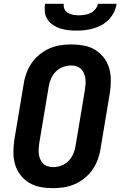

<svg xmlns="http://www.w3.org/2000/svg" viewBox="-20 -975 640 1003"><path d="M257 8Q223 8 191 2Q159 -4 132.5 -20Q106 -36 87 -60.5Q68 -85 59 -115.5Q50 -146 50 -179Q50 -212 55 -245L104 -538Q108 -566 118.5 -594Q129 -622 146 -646.5Q163 -671 187 -690.5Q211 -710 238.5 -722Q266 -734 295 -738.5Q324 -743 352 -743Q386 -743 418 -737Q450 -731 476.5 -715Q503 -699 522 -674.5Q541 -650 550 -619.5Q559 -589 559 -556Q559 -523 554 -490L505 -197Q501 -169 490.5 -141Q480 -113 463 -88.5Q446 -64 422 -44.5Q398 -25 370.5 -13Q343 -1 314 3.5Q285 8 257 8ZM257 -102Q279 -102 300.5 -110Q322 -118 338 -134.5Q354 -151 363 -172Q372 -193 375 -215L424 -508Q426 -523 427 -537.5Q428 -552 426 -566Q424 -580 418.5 -592.5Q413 -605 403.5 -614.5Q394 -624 380.5 -628.5Q367 -633 353 -633Q331 -633 309 -625Q287 -617 271 -600.5Q255 -584 246 -563Q237 -542 234 -520L185 -227Q183 -212 182 -197.5Q181 -183 183 -169Q185 -155 190.5 -142.5Q196 -130 205.5 -120.5Q215 -111 229 -106.5Q243 -102 257 -102ZM379 -815Q357 -815 335.5 -817.5Q314 -820 294 -826.5Q274 -833 257 -844.5Q240 -856 228.5 -873Q217 -890 214.5 -911.5Q212 -933 215 -955H313Q311 -940 317 -927Q323 -914 335.5 -907Q348 -900 362.5 -897.5Q377 -895 392 -895Q407 -895 422.5 -897.5Q438 -900 452.5 -907Q467 -914 478 -927Q489 -940 491 -955H589Q586 -933 575.5 -911.5Q565 -890 548.5 -873Q532 -856 511 -844.5Q490 -833 468 -826.5Q446 -820 423.5 -817.5Q401 -815 379 -815Z"/></svg>

Font: Iosevka Aile Extrabold Oblique
Style: Regular
Weight: 800
Italic angle: -9°
Designer: Belleve Invis
Foundry: Belleve Invis
Version: Version 31.1.0; ttfautohint (v1.8.4)